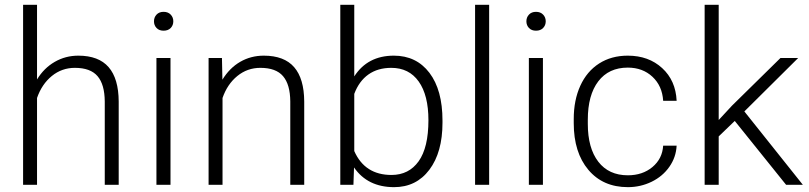

<svg xmlns="http://www.w3.org/2000/svg" viewBox="-20 -770 3370 800"><path d="M134.3 -439Q163.1 -486.3 208 -512.2Q252.9 -538.1 306.2 -538.1Q391.1 -538.1 432.6 -490.2Q474.1 -442.4 474.6 -346.7V0H416.5V-347.2Q416 -418 386.5 -452.6Q356.9 -487.3 292 -487.3Q237.8 -487.3 196 -453.4Q154.3 -419.4 134.3 -361.8V0H76.2V-750H134.3Z M690.4 0H631.8V-528.3H690.4ZM621.6 -681.2Q621.6 -697.8 632.3 -709.2Q643.1 -720.7 661.6 -720.7Q680.2 -720.7 691.2 -709.2Q702.1 -697.8 702.1 -681.2Q702.1 -664.6 691.2 -653.3Q680.2 -642.1 661.6 -642.1Q643.1 -642.1 632.3 -653.3Q621.6 -664.6 621.6 -681.2Z M904.8 -528.3 906.7 -438Q936.5 -486.8 981 -512.5Q1025.4 -538.1 1079.1 -538.1Q1164.1 -538.1 1205.6 -490.2Q1247.1 -442.4 1247.6 -346.7V0H1189.5V-347.2Q1189 -418 1159.4 -452.6Q1129.9 -487.3 1064.9 -487.3Q1010.7 -487.3 969 -453.4Q927.2 -419.4 907.2 -361.8V0H849.1V-528.3Z M1823.7 -258.8Q1823.7 -135.3 1769 -62.7Q1714.4 9.8 1622.1 9.8Q1511.7 9.8 1455.1 -72.3L1452.6 0H1397.9V-750H1456.1V-451.7Q1511.7 -538.1 1621.1 -538.1Q1714.8 -538.1 1769.3 -466.6Q1823.7 -395 1823.7 -267.6ZM1765.1 -269Q1765.1 -373.5 1724.6 -430.4Q1684.1 -487.3 1610.4 -487.3Q1554.2 -487.3 1515.1 -459.7Q1476.1 -432.1 1456.1 -378.9V-140.6Q1500 -41 1611.3 -41Q1683.6 -41 1724.4 -98.1Q1765.1 -155.3 1765.1 -269Z M2018.1 0H1959.5V-750H2018.1Z M2242.2 0H2183.6V-528.3H2242.2ZM2173.3 -681.2Q2173.3 -697.8 2184.1 -709.2Q2194.8 -720.7 2213.4 -720.7Q2231.9 -720.7 2242.9 -709.2Q2253.9 -697.8 2253.9 -681.2Q2253.9 -664.6 2242.9 -653.3Q2231.9 -642.1 2213.4 -642.1Q2194.8 -642.1 2184.1 -653.3Q2173.3 -664.6 2173.3 -681.2Z M2596.2 -39.6Q2657.2 -39.6 2698.5 -74Q2739.7 -108.4 2743.2 -163.1H2799.3Q2796.9 -114.7 2769 -75Q2741.2 -35.2 2695.1 -12.7Q2648.9 9.8 2596.2 9.8Q2492.2 9.8 2431.4 -62.5Q2370.6 -134.8 2370.6 -256.8V-274.4Q2370.6 -352.5 2397.9 -412.6Q2425.3 -472.7 2476.3 -505.4Q2527.3 -538.1 2595.7 -538.1Q2682.6 -538.1 2739 -486.3Q2795.4 -434.6 2799.3 -350.1H2743.2Q2739.3 -412.1 2698.5 -450.2Q2657.7 -488.3 2595.7 -488.3Q2516.6 -488.3 2472.9 -431.2Q2429.2 -374 2429.2 -271V-253.9Q2429.2 -152.8 2472.9 -96.2Q2516.6 -39.6 2596.2 -39.6Z M3041.5 -266.1 2974.6 -201.7V0H2916V-750H2974.6V-270L3029.8 -329.6L3231.9 -528.3H3305.7L3081.5 -305.7L3325.2 0H3255.4Z"/></svg>

Font: Roboto Light
Style: Regular
Weight: 300
Designer: Google
Version: Version 2.134; 2016; ttfautohint (v1.6)